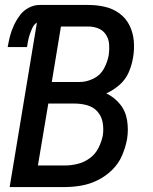

<svg xmlns="http://www.w3.org/2000/svg" viewBox="-20 -755 616 775"><path d="M19 0H242Q275 0 309 -6Q343 -12 375 -28Q407 -44 433 -69.5Q459 -95 473 -128Q487 -161 493 -194Q499 -232 493 -269.5Q487 -307 464 -335Q441 -363 409 -378Q438 -391 462.5 -412.5Q487 -434 499.5 -463Q512 -492 517 -522Q523 -556 520 -590Q517 -624 502.5 -653Q488 -682 462 -701Q436 -720 403.5 -727.5Q371 -735 336 -735H140Q118 -735 96.5 -724Q75 -713 60.5 -693.5Q46 -674 36 -652.5Q26 -631 20.5 -609.5Q15 -588 11 -565H89Q91 -578 93.5 -591Q96 -604 100.5 -617Q105 -630 111 -643Q117 -656 129 -664ZM301 -424H189L226 -648H336Q358 -648 377.5 -640Q397 -632 408 -614.5Q419 -597 420.5 -576Q422 -555 419 -533Q414 -505 399.5 -478Q385 -451 357 -437.5Q329 -424 301 -424ZM133 -87 175 -337H281Q308 -337 332.5 -330Q357 -323 373.5 -304.5Q390 -286 394.5 -260Q399 -234 395 -208Q390 -183 377.5 -158Q365 -133 342.5 -116.5Q320 -100 293.5 -93.5Q267 -87 242 -87Z"/></svg>

Font: Iosevka Sparkle Medium Oblique
Style: Regular
Weight: 500
Italic angle: -9°
Designer: Belleve Invis
Foundry: Belleve Invis
Version: Version 4.5.0; ttfautohint (v1.8.3)